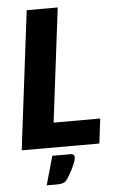

<svg xmlns="http://www.w3.org/2000/svg" viewBox="-61 -769 612 1005"><g transform="rotate(-5 245.0 -267.0)"><path d="M28.5 0ZM207.5 -130H452.5L436.5 0H28.5L118.5 -728.5H281.5ZM281 42.5Q294.5 42.5 298.2 48.2Q302 54 302 59.5Q302 65 300.2 73.2Q298.5 81.5 293.2 94.2Q288 107 278.8 125Q269.5 143 254 168Q244 184.5 230.8 189.2Q217.5 194 198 194H143L185.5 42.5Z"/></g></svg>

Font: Lato Black
Style: Italic
Weight: 900
Italic angle: -7°
Designer: Lukasz Dziedzic
Foundry: tyPoland Lukasz Dziedzic
Version: Version 2.007; 2014-02-27